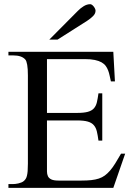

<svg xmlns="http://www.w3.org/2000/svg" viewBox="-20 -914 651 934"><path d="M531.2 0H21V-18.6H43.9Q48.3 -18.6 54.9 -19.3Q61.5 -20 69.1 -21.7Q76.7 -23.4 84 -26.4Q91.3 -29.3 96.2 -33.7Q101.1 -38.1 104.7 -43.5Q108.4 -48.8 110.8 -58.1Q113.3 -67.4 114.5 -81.5Q115.7 -95.7 115.7 -117.7V-547.4Q115.7 -579.6 112.3 -598.9Q108.9 -618.2 103 -624.5Q85.4 -644.5 43.9 -644.5H21V-662.1H531.2L539.1 -518.1H519.5Q516.1 -532.2 513.4 -545.7Q510.7 -559.1 506.1 -571.3Q501.5 -583.5 494.1 -593.5Q486.8 -603.5 473.9 -610.8Q460.9 -618.2 441.2 -622.3Q421.4 -626.5 392.1 -626.5H208.5V-364.7H354.5Q388.2 -364.7 407.5 -370.1Q426.8 -375.5 437 -387.2Q447.3 -398.9 451.4 -417Q455.6 -435.1 459 -460H477.5V-230H459Q455.6 -255.9 451.2 -274.4Q446.8 -293 436.5 -304.9Q426.3 -316.9 407.2 -322.5Q388.2 -328.1 354.5 -328.1H208.5V-80.1Q208.5 -66.9 213.1 -56.9Q217.8 -46.9 229.5 -41.3Q241.2 -35.6 264.6 -35.6H376.5Q403.3 -35.6 423.8 -37.8Q444.3 -40 460.7 -45.4Q477.1 -50.8 490 -60.3Q502.9 -69.8 515.4 -84.2Q527.8 -98.6 540.5 -118.9Q553.2 -139.2 568.8 -166.5H588.9ZM444.8 -861.8Q444.8 -847.7 432.4 -835.4Q419.9 -823.2 404.3 -813L259.8 -721.2H219.7L358.4 -860.8Q371.1 -874 387 -883.8Q402.8 -893.6 418.9 -893.6Q422.9 -893.6 427.2 -890.6Q431.6 -887.7 435.5 -882.8Q439.5 -877.9 442.1 -872.3Q444.8 -866.7 444.8 -861.8Z"/></svg>

Font: Doulos SIL Am
Style: Regular
Weight: 400
Designer: Walt Agee, Victor Gaultney, Peter Martin, Debbi Hosken, Becca Hirsbrunner
Foundry: SIL International
Version: Version 5.000